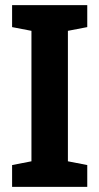

<svg xmlns="http://www.w3.org/2000/svg" viewBox="-20 -731 388 751"><path d="M27.3 0V-85.4L103 -100.1V-610.4L27.3 -625V-710.9H321.3V-625L245.6 -610.4V-100.1L321.3 -85.4V0Z"/></svg>

Font: Roboto Slab
Style: Bold
Weight: 700
Designer: Google
Version: Version 2.000; ttfautohint (v1.8.1.43-b0c9)